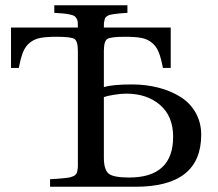

<svg xmlns="http://www.w3.org/2000/svg" viewBox="-20 -712 830 732"><path d="M22 -453.1V-606.9H276.9Q276.9 -620.1 276.4 -627.4Q275.9 -634.8 272 -641.4Q268.1 -647.9 263.7 -650.9Q259.3 -653.8 247.3 -656.5Q235.4 -659.2 223.1 -660.4Q210.9 -661.6 187 -663.1V-691.9H465.8V-663.1Q447.3 -661.6 436.8 -660.9Q426.3 -660.2 415 -658.4Q403.8 -656.7 398.9 -655.5Q394 -654.3 388.7 -650.6Q383.3 -647 381.6 -644.3Q379.9 -641.6 378.2 -634.8Q376.5 -627.9 376.2 -622.8Q376 -617.7 376 -606.9H630.9V-453.1H601.1Q593.8 -491.7 584.7 -513.9Q575.7 -536.1 558.3 -549.8Q541 -563.5 518.1 -567.6Q495.1 -571.8 456.1 -571.8Q402.3 -571.8 389.2 -563.5Q376 -555.2 376 -517.1V-379.9Q409.7 -390.1 482.9 -390.1Q536.6 -390.1 583.7 -377.9Q630.9 -365.7 667.7 -342.8Q704.6 -319.8 725.8 -282.5Q747.1 -245.1 747.1 -198.2Q747.1 0 497.1 0H170.9V-28.8Q189 -29.8 199.2 -30.5Q209.5 -31.2 221.4 -32.5Q233.4 -33.7 239.3 -34.4Q245.1 -35.2 252.4 -37.6Q259.8 -40 262.7 -41.7Q265.6 -43.5 269.3 -47.6Q272.9 -51.8 273.7 -55.2Q274.4 -58.6 275.6 -65.2Q276.9 -71.8 276.9 -77.4Q276.9 -83 276.9 -92.8V-517.1Q276.9 -555.2 263.7 -563.5Q250.5 -571.8 196.8 -571.8Q157.7 -571.8 134.8 -567.6Q111.8 -563.5 94.5 -549.8Q77.1 -536.1 68.1 -513.9Q59.1 -491.7 51.8 -453.1ZM376 -111.8Q376 -64.9 394.3 -50Q412.6 -35.2 472.2 -35.2Q640.1 -35.2 640.1 -190.9Q640.1 -268.6 590.3 -311.8Q540.5 -355 460.9 -355Q440.9 -355 414.1 -350.6Q387.2 -346.2 376 -341.8Z"/></svg>

Font: Heuristica
Style: Regular
Weight: 400
Version: Version 1.0.2